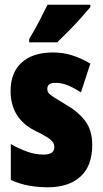

<svg xmlns="http://www.w3.org/2000/svg" viewBox="-20 -786 436 816"><path d="M372 -170Q372 -81 322 -35.5Q272 10 183 10Q143 10 103.5 3Q64 -4 26 -21V-174Q56 -156 92.5 -142.5Q129 -129 166 -129Q211 -129 211 -161Q211 -170 206.5 -179Q202 -188 184.5 -200Q167 -212 128 -231Q25 -283 25 -400Q25 -477 72 -520Q119 -563 205 -563Q248 -563 286 -551Q324 -539 364 -516L324 -393Q299 -410 271.5 -422Q244 -434 215 -434Q181 -434 181 -408Q181 -399 185.5 -392Q190 -385 207 -374Q224 -363 259 -342Q309 -314 340.5 -274Q372 -234 372 -170ZM364 -756Q350 -739 326.5 -712.5Q303 -686 275.5 -658Q248 -630 223 -606H104V-620Q128 -660 147 -696.5Q166 -733 182 -766H364Z"/></svg>

Font: Noto Sans Khmer UI ExtraCondensed Black
Style: Regular
Weight: 900
Width: 2
Designer: Danh Hong and the Monotype Design Team
Foundry: Monotype Imaging Inc.
Version: Version 2.002; ttfautohint (v1.8.4.7-5d5b)